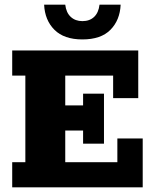

<svg xmlns="http://www.w3.org/2000/svg" viewBox="-20 -798 652 818"><path d="M32 0V-107H88V-476H32V-583H569V-380H462V-476H258V-349H334V-399H423V-186H334V-242H258V-107H480V-208H588V0ZM331 -630Q253 -630 212 -671Q171 -712 168 -778H258Q262 -744 281.5 -726Q301 -708 331 -708Q362 -708 381 -726Q400 -744 404 -778H494Q491 -712 450.5 -671Q410 -630 331 -630Z"/></svg>

Font: Rokkitt ExtraBold
Style: Regular
Weight: 800
Version: Version 3.103